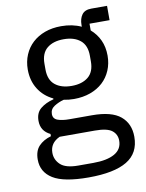

<svg xmlns="http://www.w3.org/2000/svg" viewBox="-88 -649 705 924"><g transform="rotate(-10 264.0 -187.0)"><path d="M520 57Q520 137 457.5 174.5Q395 212 270 212Q149 212 96 179Q43 146 43 85Q43 43 65 19.5Q87 -4 125 -15V-26Q79 -48 79 -98Q79 -137 104 -157.5Q129 -178 168 -188V-192Q122 -214 96.5 -255Q71 -296 71 -350Q71 -389 85 -422Q99 -455 124.5 -478.5Q150 -502 185.5 -515Q221 -528 265 -528Q320 -528 363 -508V-517Q363 -547 377 -566.5Q391 -586 423 -586H500V-516H402V-483Q430 -459 445.5 -425.5Q461 -392 461 -350Q461 -311 447 -278Q433 -245 407.5 -221.5Q382 -198 346 -185Q310 -172 266 -172Q241 -172 216 -177Q190 -170 169 -156.5Q148 -143 148 -119Q148 -96 170 -88Q192 -80 227 -80H337Q433 -80 476.5 -43.5Q520 -7 520 57ZM445 63Q445 32 421.5 13.5Q398 -5 338 -5H166Q118 17 118 65Q118 99 143.5 123Q169 147 230 147H304Q371 147 408 126Q445 105 445 63ZM266 -236Q317 -236 347 -260.5Q377 -285 377 -336V-364Q377 -415 347 -439.5Q317 -464 266 -464Q215 -464 185 -439.5Q155 -415 155 -364V-336Q155 -285 185 -260.5Q215 -236 266 -236Z"/></g></svg>

Font: IBM Plex Sans Hebrew
Style: Regular
Weight: 400
Designer: Mike Abbink, Paul van der Laan, Pieter van Rosmalen, Yanek Iontef
Foundry: Bold Monday
Version: Version 1.2